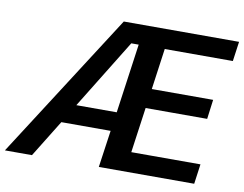

<svg xmlns="http://www.w3.org/2000/svg" viewBox="-118 -791 1137 894"><g transform="rotate(10 450.0 -343.5)"><path d="M-43 0H85L193 -175H426L401 0H852L865 -94H538L568 -308H859L871 -400H581L608 -594H930L943 -687H398ZM248 -265 450 -593H485L439 -265Z"/></g></svg>

Font: Ronzino Medium
Style: Italic
Weight: 500
Italic angle: -7.99998°
Designer: Nunzio Mazzaferro
Foundry: Collletttivo
Version: Version 1.000;Glyphs 3.3 (3337)